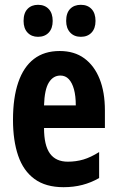

<svg xmlns="http://www.w3.org/2000/svg" viewBox="-20 -768 486 798"><path d="M228 -556Q289 -556 330.5 -525.5Q372 -495 394 -440Q416 -385 416 -309V-236H163Q163 -164 187.5 -130Q212 -96 262 -96Q296 -96 326.5 -105Q357 -114 392 -136V-28Q359 -9 322.5 0.5Q286 10 244 10Q170 10 123.5 -24Q77 -58 55.5 -121Q34 -184 34 -270Q34 -362 56 -426Q78 -490 121 -523Q164 -556 228 -556ZM231 -454Q201 -454 183 -425Q165 -396 163 -330H295Q295 -369 287.5 -396.5Q280 -424 266 -439Q252 -454 231 -454ZM78 -681Q78 -714 94.5 -731Q111 -748 138 -748Q166 -748 182.5 -730.5Q199 -713 199 -681Q199 -650 182.5 -632.5Q166 -615 138 -615Q111 -615 94.5 -632.5Q78 -650 78 -681ZM255 -681Q255 -714 271.5 -731Q288 -748 316 -748Q344 -748 360.5 -730.5Q377 -713 377 -681Q377 -650 360.5 -632.5Q344 -615 316 -615Q288 -615 271.5 -633Q255 -651 255 -681Z"/></svg>

Font: Noto Sans Display ExtraCondensed
Style: Regular
Weight: 400
Width: 2
Version: Version 2.003